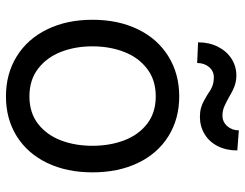

<svg xmlns="http://www.w3.org/2000/svg" viewBox="-104 -662 776 607"><g transform="rotate(90 283.5 -358.0)"><path d="M42 -262.7Q42 -344.7 72.3 -406.7Q102.5 -468.8 157.7 -502.9Q212.9 -537.1 284.2 -537.1Q355.5 -537.1 410.2 -502.9Q464.8 -468.8 494.6 -406.7Q524.4 -344.7 524.4 -262.7Q524.4 -181.6 494.6 -119.6Q464.8 -57.6 410.2 -23.4Q355.5 10.7 284.2 10.7Q212.9 10.7 157.7 -23.4Q102.5 -57.6 72.3 -119.6Q42 -181.6 42 -262.7ZM440.4 -262.7Q440.4 -317.4 423.3 -362.8Q406.2 -408.2 371.1 -435.5Q335.9 -462.9 284.2 -462.9Q232.4 -462.9 196.8 -435.5Q161.1 -408.2 143.6 -362.8Q126 -317.4 126 -262.7Q126 -208 143.6 -163.1Q161.1 -118.2 196.8 -90.8Q232.4 -63.5 284.2 -63.5Q335.9 -63.5 371.1 -90.8Q406.2 -118.2 423.3 -163.1Q440.4 -208 440.4 -262.7ZM218.8 -717.8Q231.4 -717.8 242.7 -714.8Q253.9 -711.9 264.6 -706.5Q275.4 -701.2 285.2 -695.3Q302.7 -685.5 315.9 -679.7Q329.1 -673.8 344.7 -673.8Q365.2 -673.8 378.4 -689Q391.6 -704.1 391.6 -725.6L455.1 -720.7Q455.1 -685.5 441.4 -658.7Q427.7 -631.8 403.3 -617.2Q378.9 -602.5 348.6 -602.5Q333 -602.5 320.8 -606Q308.6 -609.4 299.8 -614.3Q291 -619.1 279.3 -626Q264.6 -636.7 252.4 -641.6Q240.2 -646.5 223.6 -646.5Q204.1 -646.5 191.4 -631.3Q178.7 -616.2 178.7 -593.8L113.3 -596.7Q113.3 -631.8 127.4 -659.7Q141.6 -687.5 165.5 -702.6Q189.5 -717.8 218.8 -717.8Z"/></g></svg>

Font: Pretendard JP Variable
Style: Regular
Weight: 400
Designer: Base glyphs from Inter by Rasmus Andersson; Hangul glyphs from Noto Sans CJK(Source Han Sans) by Jang Soo-young and Kang
Foundry: Kil Hyung-jin
Version: Version 1.307;Glyphs 3.2 (3192)